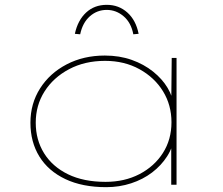

<svg xmlns="http://www.w3.org/2000/svg" viewBox="-20 -765 923 795"><path d="M420 10Q321 10 250.5 -23.5Q180 -57 143 -117Q106 -177 106 -257Q106 -336 146 -399Q186 -462 256 -498.5Q326 -535 414 -535Q475 -535 525.5 -517Q576 -499 614 -468.5Q652 -438 674 -401Q696 -364 699 -327H689L691 -525H711V0H689V-188L702 -203Q697 -157 672.5 -118.5Q648 -80 610 -51Q572 -22 523 -6Q474 10 420 10ZM417 -12Q496 -12 557.5 -44Q619 -76 654.5 -131.5Q690 -187 690 -259Q690 -330 655 -387Q620 -444 557.5 -478.5Q495 -513 415 -513Q331 -513 266 -478.5Q201 -444 164.5 -386.5Q128 -329 128 -257Q128 -186 162.5 -130.5Q197 -75 261.5 -43.5Q326 -12 417 -12ZM312 -623 290 -625Q302 -681 336.5 -713Q371 -745 422 -745Q472 -745 507.5 -713Q543 -681 554 -625L532 -623Q523 -671 492 -697.5Q461 -724 422 -724Q382 -724 352 -697.5Q322 -671 312 -623Z"/></svg>

Font: Lexend Tera Thin
Style: Regular
Weight: 250
Version: Version 1.007